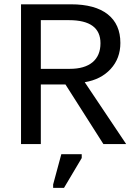

<svg xmlns="http://www.w3.org/2000/svg" viewBox="-20 -679 640 905"><path d="M467.3 0 288.6 -280.8H172.4V0H79.1V-658.7H314.5Q428.2 -658.7 487.8 -611.6Q547.4 -564.5 547.4 -476.6Q547.4 -403.8 501.7 -354Q456.1 -304.2 379.4 -291.5L574.7 0ZM453.6 -475.1Q453.6 -584 305.2 -584H172.4V-354.5H309.1Q378.9 -354.5 416.3 -385.7Q453.6 -417 453.6 -475.1ZM230.5 206.5V190.4L269 47.9H365.2V65.9L281.7 206.5Z"/></svg>

Font: Cousine
Style: Regular
Weight: 400
Monospace: yes
Designer: Steve Matteson
Foundry: Ascender Corporation
Version: Version 1.20